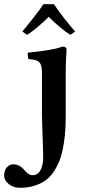

<svg xmlns="http://www.w3.org/2000/svg" viewBox="-94 -666 413 915"><path d="M106 -122.1V-314.9Q106 -344.2 100.6 -357.7Q95.2 -371.1 82.5 -376.7Q69.8 -382.3 41 -384.8Q39.6 -389.6 38.6 -399.9Q37.6 -410.2 39.1 -415Q162.1 -427.2 203.1 -443.8Q223.1 -443.8 223.1 -430.2Q223.1 -428.7 222.2 -411.6Q221.2 -394.5 220.2 -368.7Q219.2 -342.8 219.2 -320.8V-122.1Q219.2 -83.5 217.5 -52Q215.8 -20.5 210.2 16.8Q204.6 54.2 195.3 83.3Q186 112.3 169.4 140.6Q152.8 168.9 130.6 187.5Q108.4 206.1 75.4 217.5Q42.5 229 2 229Q-29.3 229 -51.8 211.7Q-74.2 194.3 -74.2 169.9Q-74.2 147 -61.8 132.1Q-49.3 117.2 -29.8 117.2Q-13.7 117.2 -0.2 125.2Q13.2 133.3 20.8 143.1Q28.3 152.8 39.1 160.9Q49.8 168.9 61 168.9Q86.4 168.9 99.1 144.8Q111.8 120.6 111.8 85Q111.8 55.7 108.9 -19.3Q106 -94.2 106 -122.1ZM35.2 -500 12.2 -516.1Q28.3 -534.2 63.7 -579.1Q99.1 -624 112.8 -646H163.1Q177.7 -622.6 213.1 -577.4Q248.5 -532.2 264.2 -516.1L241.2 -500Q221.7 -511.7 191.2 -537.1Q160.6 -562.5 138.2 -585.9Q115.2 -562.5 84.7 -536.9Q54.2 -511.2 35.2 -500Z"/></svg>

Font: Common Serif SemiBold
Style: Regular
Weight: 600
Designer: Philipp H. Poll, Khaled Hosny
Foundry: Stefan Peev, Context Ltd.
Version: Version 1.026